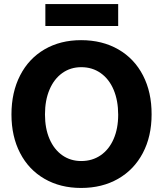

<svg xmlns="http://www.w3.org/2000/svg" viewBox="-20 -908 798 940"><path d="M202.1 -888.2H558.6V-780.8H202.1ZM36.1 -347.7Q36.1 -456.1 78.4 -538.6Q120.6 -621.1 198 -666.3Q275.4 -711.4 377 -711.4Q480.5 -711.4 559.1 -666.3Q637.7 -621.1 680.2 -538.6Q722.7 -456.1 722.2 -347.7Q722.2 -240.2 679.2 -158.7Q636.2 -77.1 558.1 -32.5Q480 12.2 377 12.2Q275.4 12.2 198 -32.5Q120.6 -77.1 78.4 -158.7Q36.1 -240.2 36.1 -347.7ZM558.6 -346.2Q558.6 -415.5 536.4 -468.3Q514.2 -521 473.1 -550Q432.1 -579.1 377.9 -579.1Q325.2 -579.1 284.9 -550.3Q244.6 -521.5 222.4 -469.2Q200.2 -417 200.2 -347.7Q200.2 -279.3 222.4 -227.8Q244.6 -176.3 284.9 -147.9Q325.2 -119.6 377.9 -119.6Q431.6 -119.6 472.7 -147.7Q513.7 -175.8 536.1 -227.1Q558.6 -278.3 558.6 -346.2Z"/></svg>

Font: Selawik
Style: Bold
Weight: 700
Designer: Aaron Bell
Foundry: Microsoft Corporation
Version: Version 1.01